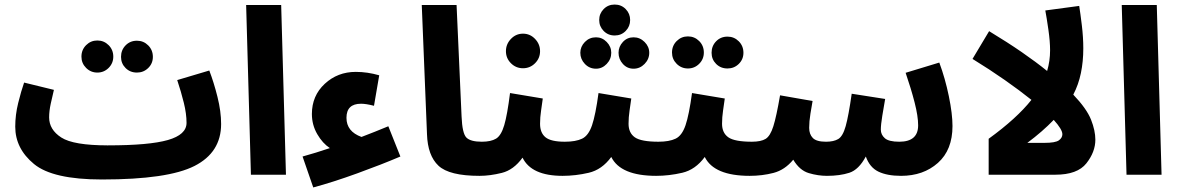

<svg xmlns="http://www.w3.org/2000/svg" viewBox="-20 -768 5182 844"><path d="M429 21Q718 21 835 -38.5Q952 -98 952 -223Q952 -278 936 -342Q920 -406 900 -458L759 -416Q776 -365 788 -316.5Q800 -268 800 -228Q800 -176 718 -152.5Q636 -129 455 -129ZM428 21 474 -11 454 -129Q303 -129 249.5 -163.5Q196 -198 196 -252Q196 -280 203 -312Q210 -344 217 -373L86 -405Q73 -368 60 -315.5Q47 -263 47 -211Q47 -115 129.5 -47Q212 21 428 21ZM408 -449Q437 -449 457.5 -469.5Q478 -490 478 -519Q478 -549 457.5 -569.5Q437 -590 408 -590Q379 -590 358.5 -569.5Q338 -549 338 -519Q338 -490 358.5 -469.5Q379 -449 408 -449ZM582 -449Q611 -449 631.5 -469Q652 -489 652 -518Q652 -548 631.5 -568.5Q611 -589 582 -589Q552 -589 532 -568.5Q512 -548 512 -518Q512 -489 532 -469Q552 -449 582 -449Z M1083 0 1062 -746H1216L1237 0Z M1740 -80 1687 -213Q1627 -188 1569 -166Q1503 -190 1503 -250Q1503 -312 1567 -312Q1589 -312 1624 -303L1647 -437Q1595 -452 1544 -452Q1464 -452 1407.5 -399.5Q1351 -347 1351 -267Q1351 -219 1374.5 -178.5Q1398 -138 1430 -117Q1368 -96 1310 -80L1357 56Q1443 33 1550.5 -6Q1658 -45 1740 -80Z M2088 5Q2173 5 2173 -72Q2173 -102 2155 -123.5Q2137 -145 2098 -145Q2048 -145 2030 -163.5Q2012 -182 2009 -256L1987 -746H1834L1857 -178Q1860 -84 1907.5 -39.5Q1955 5 2088 5Z M2538 -72Q2538 -102 2520 -123.5Q2502 -145 2463 -145Q2402 -145 2378 -164.5Q2354 -184 2354 -224Q2354 -252 2358.5 -282Q2363 -312 2366 -335L2222 -359Q2210 -263 2196.5 -217.5Q2183 -172 2160.5 -158.5Q2138 -145 2098 -145L2088 5Q2134 5 2186 -8Q2238 -21 2277 -75Q2316 5 2453 5Q2538 5 2538 -72ZM2279 -468Q2310 -468 2332 -490Q2354 -512 2354 -543Q2354 -574 2332 -597Q2310 -620 2279 -620Q2248 -620 2226 -597Q2204 -574 2204 -543Q2204 -512 2226 -490Q2248 -468 2279 -468Z M2949 -72Q2949 -102 2931.5 -123.5Q2914 -145 2875 -145Q2798 -145 2770.5 -164.5Q2743 -184 2743 -224Q2743 -252 2747.5 -282.5Q2752 -313 2755 -335L2611 -359Q2598 -263 2582.5 -217.5Q2567 -172 2539 -158.5Q2511 -145 2463 -145L2453 5Q2510 5 2568 -8.5Q2626 -22 2667 -78Q2708 5 2865 5Q2949 5 2949 -72ZM2682 -612Q2711 -612 2730.5 -632Q2750 -652 2750 -680Q2750 -708 2730.5 -728Q2711 -748 2682 -748Q2653 -748 2633.5 -728Q2614 -708 2614 -680Q2614 -652 2633.5 -632Q2653 -612 2682 -612ZM2600 -466Q2627 -466 2647 -487Q2667 -508 2667 -536Q2667 -563 2647 -583.5Q2627 -604 2600 -604Q2571 -604 2551 -583.5Q2531 -563 2531 -536Q2531 -508 2551 -487Q2571 -466 2600 -466ZM2765 -466Q2793 -466 2813.5 -487Q2834 -508 2834 -536Q2834 -563 2813.5 -583.5Q2793 -604 2765 -604Q2737 -604 2718 -583.5Q2699 -563 2699 -536Q2699 -508 2718 -487Q2737 -466 2765 -466Z M3360 -72Q3360 -102 3342.5 -123.5Q3325 -145 3286 -145Q3209 -145 3181.5 -164.5Q3154 -184 3154 -224Q3154 -252 3158.5 -282.5Q3163 -313 3166 -335L3022 -359Q3009 -263 2993.5 -217.5Q2978 -172 2950 -158.5Q2922 -145 2874 -145L2864 5Q2921 5 2979 -8.5Q3037 -22 3078 -78Q3119 5 3276 5Q3360 5 3360 -72ZM3004 -467Q3033 -467 3053.5 -487.5Q3074 -508 3074 -537Q3074 -567 3053.5 -587.5Q3033 -608 3004 -608Q2975 -608 2954.5 -587.5Q2934 -567 2934 -537Q2934 -508 2954.5 -487.5Q2975 -467 3004 -467ZM3178 -467Q3207 -467 3227.5 -487Q3248 -507 3248 -536Q3248 -566 3227.5 -586.5Q3207 -607 3178 -607Q3148 -607 3128 -586.5Q3108 -566 3108 -536Q3108 -507 3128 -487Q3148 -467 3178 -467Z M4167 -214Q4167 -267 4151 -345Q4135 -423 4109 -493L3961 -448Q3985 -378 4000.5 -317.5Q4016 -257 4016 -217Q4016 -145 3933 -145Q3887 -145 3869.5 -160.5Q3852 -176 3852 -198Q3852 -220 3858.5 -259.5Q3865 -299 3871 -333L3724 -356Q3710 -258 3697.5 -213.5Q3685 -169 3665 -157Q3645 -145 3611 -145Q3569 -145 3553 -161.5Q3537 -178 3537 -206Q3537 -234 3542.5 -268Q3548 -302 3552 -324L3409 -349Q3393 -256 3379.5 -213Q3366 -170 3345.5 -157.5Q3325 -145 3285 -145L3275 5Q3331 5 3380.5 -8Q3430 -21 3467 -66Q3495 -19 3535.5 -7Q3576 5 3615 5Q3672 5 3713.5 -8.5Q3755 -22 3786 -80Q3803 -32 3841.5 -13.5Q3880 5 3941 5Q4039 5 4103 -52Q4167 -109 4167 -214Z M4795 -154Q4795 -194 4776 -242Q4757 -290 4698 -352Q4721 -396 4731.5 -447Q4742 -498 4742 -555Q4742 -604 4735.5 -657.5Q4729 -711 4724 -742L4575 -722Q4581 -690 4588.5 -638Q4596 -586 4596 -547Q4596 -500 4583 -456Q4535 -495 4472 -538.5Q4409 -582 4328 -631L4255 -509Q4330 -463 4396.5 -416.5Q4463 -370 4514 -329Q4450 -248 4326 -158V0H4619Q4716 0 4755.5 -50Q4795 -100 4795 -154ZM4496 -140Q4563 -190 4612 -241Q4650 -199 4650 -178Q4650 -162 4634.5 -151Q4619 -140 4571 -140Z M4932 0 4911 -746H5065L5086 0Z"/></svg>

Font: Noto Sans Arabic SemiCondensed Extra
Style: Regular
Weight: 800
Width: 4
Designer: Nadine Chahine - Monotype Design Team
Foundry: Monotype Imaging Inc.
Version: Version 1.902